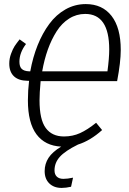

<svg xmlns="http://www.w3.org/2000/svg" viewBox="-20 -715 638 951"><path d="M560.1 -313H181.2Q175.8 -253.9 175.8 -217.8Q175.8 -123 206.5 -81.1Q237.3 -39.1 296.9 -39.1Q339.8 -39.1 376.5 -55.7Q413.1 -72.3 456.1 -106.9L485.8 -70.8Q427.2 -18.1 366.2 1Q302.2 32.7 276.1 62Q250 91.3 250 128.9Q250 148.9 261.5 159.9Q272.9 170.9 293.9 170.9Q314.5 170.9 341.8 165L332 210Q306.6 215.8 285.2 215.8Q247.1 215.8 224.1 193.4Q201.2 170.9 201.2 132.8Q201.2 96.2 220.5 66.7Q239.7 37.1 283.2 11.2Q203.1 7.3 160.6 -49.8Q118.2 -106.9 118.2 -217.8Q118.2 -266.6 124 -314.9H116.2Q71.8 -315.4 48.8 -337.4Q25.9 -359.4 25.9 -399.9Q25.9 -424.8 34.7 -448.7Q43.5 -472.7 52.2 -486.1Q61 -499.5 77.1 -520L108.9 -497.1Q76.2 -454.1 76.2 -409.2Q76.2 -384.8 87.6 -373.8Q99.1 -362.8 123 -361.8H129.9Q142.6 -431.6 166.5 -491.2Q190.4 -550.8 224.4 -596.7Q258.3 -642.6 304.7 -668.7Q351.1 -694.8 404.8 -694.8Q486.8 -694.8 532.5 -636.2Q578.1 -577.6 578.1 -467.8Q578.1 -407.7 560.1 -313ZM401.9 -646Q358.9 -646 322.5 -623Q286.1 -600.1 260.5 -559.8Q234.9 -519.5 217 -469.7Q199.2 -419.9 189 -361.8H512.2Q521 -426.8 521 -470.2Q521 -646 401.9 -646Z"/></svg>

Font: Fira Sans Compressed Light
Style: Italic
Weight: 300
Width: 3
Italic angle: -8°
Designer: Carrois Corporate & Edenspiekermann AG
Foundry: Carrois Corporate GbR & Edenspiekermann AG
Version: Version 4.203;PS 004.203;hotconv 1.0.88;makeotf.lib2.5.64775